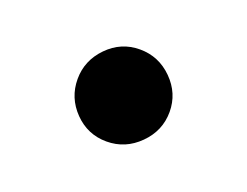

<svg xmlns="http://www.w3.org/2000/svg" viewBox="-42 -194 366 285"><g transform="rotate(20 141.0 -52.0)"><path d="M68.8 -52.2Q68.8 -81.5 90.1 -103.3Q111.3 -125 141.1 -125Q170.9 -125 192.4 -103.5Q213.9 -82 213.9 -52.7Q213.9 -22.9 192.1 -1.2Q170.4 20.5 140.6 20.5Q110.8 20.5 89.8 -1Q68.8 -22.5 68.8 -52.2Z"/></g></svg>

Font: Elstob 8pt SemiBold
Style: Regular
Weight: 600
Designer: Peter S. Baker
Version: Version 1.015